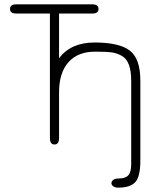

<svg xmlns="http://www.w3.org/2000/svg" viewBox="-20 -656 722 881"><path d="M54 -636H404Q432 -636 432 -615Q432 -594 404 -594H251V-389Q306 -461 414 -461Q527 -461 575.5 -424Q624 -387 624 -286V81Q624 155 600.5 180Q577 205 522 205Q503 205 495 194.5Q487 184 495.5 173.5Q504 163 524 163Q556 163 569 148Q582 133 582 98V-286Q582 -375 540 -399Q518 -412 493 -415.5Q468 -419 417 -419Q337 -419 294 -370.5Q251 -322 251 -232V-23Q251 7 230 7Q209 7 209 -23V-594H54Q26 -594 26 -615Q26 -636 54 -636Z"/></svg>

Font: Jura Light
Style: Regular
Weight: 300
Designer: Daniel Johnson, Alexei Vanyashin
Foundry: Daniel Johnson
Version: Version 5.103